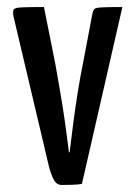

<svg xmlns="http://www.w3.org/2000/svg" viewBox="-20 -520 384 546"><path d="M156 6Q141 6 133.5 -8Q126 -22 120 -43L18 -475Q16 -488 19 -493Q22 -498 41 -499Q60 -500 105 -500L137 -340Q144 -301 151.5 -257Q159 -213 164.5 -174.5Q170 -136 173 -111.5Q176 -87 176 -87H178Q178 -87 181 -111.5Q184 -136 189 -174.5Q194 -213 201 -257Q208 -301 216 -340L243 -482Q245 -491 248.5 -494.5Q252 -498 269.5 -499Q287 -500 328 -500L213 3Q202 5 184 5.5Q166 6 156 6Z"/></svg>

Font: Yanone Kaffeesatz
Style: Regular
Weight: 400
Designer: Yanone (Cyrillic: Daniel Pouzeot, Huerta Tipografica, and Cyreal)
Foundry: Yanone
Version: Version 2.003